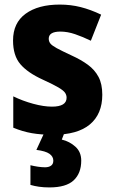

<svg xmlns="http://www.w3.org/2000/svg" viewBox="-20 -579 500 839"><path d="M427 -165Q427 -81 373 -35.5Q319 10 211 10Q160 10 119.5 3Q79 -4 38 -21V-158Q79 -138 125 -125.5Q171 -113 207 -113Q271 -113 271 -152Q271 -164 264 -174Q257 -184 235 -197Q213 -210 167 -231Q101 -261 69 -298.5Q37 -336 37 -402Q37 -479 92 -519Q147 -559 241 -559Q289 -559 332.5 -548Q376 -537 422 -515L377 -401Q342 -418 308.5 -429.5Q275 -441 244 -441Q193 -441 193 -410Q193 -398 200 -389Q207 -380 228 -368.5Q249 -357 292 -337Q334 -318 364 -296Q394 -274 410.5 -243Q427 -212 427 -165ZM335 123Q335 178 302 209Q269 240 196 240Q171 240 150.5 237Q130 234 113 229V143Q129 147 146 149.5Q163 152 177 152Q193 152 203 145Q213 138 213 123Q213 105 196 93Q179 81 139 76L174 0H262L250 31Q284 39 309.5 62Q335 85 335 123Z"/></svg>

Font: Noto Sans Malayalam SemiCondensed ExtraBold
Style: Regular
Weight: 800
Width: 4
Designer: Jelle Bosma - Monotype Design Team
Foundry: Monotype Imaging Inc.
Version: Version 2.104; ttfautohint (v1.8.4.7-5d5b)